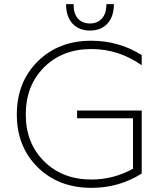

<svg xmlns="http://www.w3.org/2000/svg" viewBox="-20 -894 774 924"><path d="M420 -30Q526 -30 620 -82V-325H351V-362H662V-59Q554 10 420 10Q262 10 161.5 -89Q61 -188 61 -343Q61 -499 161.5 -598.5Q262 -698 419 -698Q552 -698 662 -629V-580Q551 -658 420 -658Q280 -658 192 -570Q104 -482 104 -343Q104 -205 192.5 -117.5Q281 -30 420 -30ZM298 -874H334Q334 -827 355.5 -804Q377 -781 413 -781Q448 -781 470 -804.5Q492 -828 492 -874H528Q528 -814 497 -780.5Q466 -747 413 -747Q360 -747 329 -780.5Q298 -814 298 -874Z"/></svg>

Font: Roundo Light
Style: Regular
Weight: 300
Designer: Namrata Goyal (Gurmukhi), Shiva Nallaperumal (Latin)
Foundry: Indian Type Foundry
Version: Version 1.000;PS 1.0;hotconv 1.0.88;makeotf.lib2.5.647800